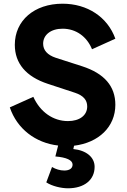

<svg xmlns="http://www.w3.org/2000/svg" viewBox="-20 -777 687 1037"><path d="M347 240C435 240 491 195 491 124C491 72 446 35 376 28L380 10C513 -6 603 -92 603 -211C603 -311 544 -380 424 -419L281 -465C236 -480 213 -506 213 -541C213 -589 255 -622 318 -622C390 -622 449 -580 477 -511L603 -568C561 -685 452 -757 318 -757C165 -757 60 -666 60 -535C60 -435 120 -363 239 -324L385 -276C430 -261 451 -237 451 -202C451 -154 410 -123 347 -123C267 -123 197 -172 160 -254L33 -197C72 -81 172 -5 294 9L279 68C339 73 372 88 372 112C372 132 356 144 327 144C305 144 281 137 261 125L230 208C262 229 312 240 347 240Z"/></svg>

Font: Mluvka ExtraBold
Style: Regular
Weight: 800
Designer: Modified by Jiří Krblich, Original typeface by Gumpita Rahayu
Foundry: Gumpita Rahayu & Jiří Krblich
Version: Version 2.000;Glyphs 3.1.1 (3134)